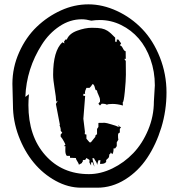

<svg xmlns="http://www.w3.org/2000/svg" viewBox="-20 -790 823 884"><path d="M688.5 -322.8 692.9 -397Q692.9 -460.4 672.9 -516.8Q652.8 -573.2 618.7 -612.5Q584.5 -651.9 537.8 -674.8Q491.2 -697.8 439.5 -697.8Q419.4 -697.8 400.4 -694.8Q376 -701.2 356.4 -701.2Q302.2 -701.2 253.9 -668.9Q205.6 -636.7 172.9 -585Q101.6 -473.6 96.7 -343.8L113.3 -356.4Q110.8 -327.1 110.8 -306.2Q110.8 -163.1 188.2 -75.7Q265.6 11.7 389.2 11.7Q443.4 11.7 497.6 -14.6Q551.8 -41 593.8 -85Q635.7 -128.9 662.1 -191.9Q688.5 -254.9 688.5 -322.8ZM39.6 -306.2 37.1 -403.8Q37.1 -480 68.4 -549.6Q99.6 -619.1 149.2 -666.5Q198.7 -713.9 260.3 -741.9Q321.8 -770 387.2 -770Q452.6 -770 518.6 -739.5Q584.5 -709 635 -656.2Q685.5 -603.5 716.1 -526.1Q746.6 -448.7 746.6 -364.7Q746.6 -280.8 722.7 -202.6Q698.7 -124.5 657.7 -63Q616.7 -1.5 556.2 36.4Q495.6 74.2 427.7 74.2H354Q293.9 74.2 236.1 42.5Q178.2 10.7 135.3 -41.3Q92.3 -93.3 65.9 -163.3Q39.6 -233.4 39.6 -306.2ZM363.8 -243.2 371.1 -183.1Q371.1 -176.3 370.1 -172.4L377.9 -170.4V-151.4L392.1 -134.8H398.4Q415 -154.8 419.4 -160.6L418.5 -164.6L424.8 -171.4L426.8 -170.4V-196.3L433.1 -205.6V-224.1L462.4 -224.6Q468.8 -224.6 495.1 -216.6Q521.5 -208.5 526.9 -204.6L524.9 -214.8L531.7 -205.6H537.6L531.7 -196.3V-179.2Q523.4 -179.2 523.4 -166Q523.4 -152.8 524.9 -147L517.6 -134.8V-117.2L510.3 -106.9H502.9Q502.9 -85.4 496.6 -80.1L489.3 -89.4L490.2 -85.9L484.9 -79.1L482.9 -80.1V-76.2Q482.9 -65.4 477.1 -60.8Q471.2 -56.2 468.8 -52.7V-44.4Q461.9 -35.6 448.2 -35.6H440.4L442.4 -52.7L433.1 -51.8L426.8 -30.3Q426.8 -39.1 419.9 -49.1Q413.1 -59.1 413.1 -61L405.8 -62.5Q405.8 -55.2 409.9 -42.2Q414.1 -29.3 414.6 -22.5L405.8 -42.5L403.8 -43.5L399.4 -41.5V-27.8Q397 -30.8 394 -37.4Q391.1 -43.9 390.6 -44.9H392.1V-53.7L377.9 -62.5L372.1 -53.7H363.8L360.4 -49.8L361.8 -47.9L357.4 -41.5V-39.6L343.3 -31.7Q342.3 -38.1 335.9 -47.4Q329.6 -56.6 329.1 -62.5L302.2 -63.5V-72.3H287.6Q280.3 -81.1 280.8 -98.4Q281.2 -115.7 281.2 -117.2H274.4L281.2 -124.5Q279.3 -127.9 275.4 -136.7Q266.6 -153.3 259.3 -161.1V-170.4L266.6 -179.2L259.3 -188L259.8 -192.4Q259.8 -199.2 253.9 -214.8H255.9L237.3 -311.5L246.1 -326.7L238.8 -321.8Q238.3 -341.3 231.4 -382.1Q224.6 -422.9 224.6 -445.8Q224.6 -555.7 267.1 -595.2L277.3 -590.3L274.4 -597.7L281.2 -607.9H287.6Q298.3 -635.3 335.2 -648.7Q372.1 -662.1 402.6 -662.1Q433.1 -662.1 448 -658.9Q462.9 -655.8 474.6 -648.4Q489.7 -638.7 510.3 -616.7V-597.7H517.6V-607.9H524.9L537.6 -590.3L531.7 -581.1Q539.1 -581.1 545.7 -567.6Q552.2 -554.2 558.6 -554.2L559.1 -519H552.2L559.1 -509.3L559.6 -446.3Q559.6 -418.5 554.7 -368.7Q549.8 -318.8 544.9 -318.8L545.9 -304.2Q520 -311.5 498 -311.5Q476.1 -311.5 472.2 -307.6Q466.3 -312.5 448.2 -312.5L440.4 -304.2L433.1 -312.5L440.4 -321.8V-330.1Q440.4 -338.4 433.6 -352.3Q426.8 -366.2 426.3 -374L420.9 -375Q418.9 -378.4 417 -385.7Q413.1 -402.8 405.8 -402.8L399.4 -393.1L392.1 -385.3H377.9Q371.1 -370.6 371.1 -365Q371.1 -359.4 372.1 -357.9H363.8V-348.6H372.1Z"/></svg>

Font: Butcherman Caps
Style: Regular
Weight: 400
Version: Version 001.003